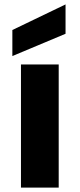

<svg xmlns="http://www.w3.org/2000/svg" viewBox="-20 -850 361 870"><path d="M75 -558V0H246V-558ZM277 -830 36 -714V-596L277 -697Z"/></svg>

Font: Poppins
Style: Bold
Weight: 700
Designer: Ninad Kale (Devanagari), Jonny Pinhorn (Latin)
Foundry: Indian Type Foundry
Version: 4.004